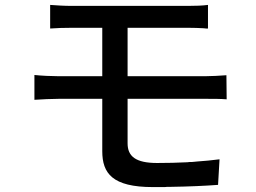

<svg xmlns="http://www.w3.org/2000/svg" viewBox="-20 -739 1040 781"><path d="M867 13 873 -91C842 -87 811 -84 781 -82L771 -81C765 -80 758 -80 751 -80L742 -79C702 -77 662 -76 619 -76C532 -76 499 -103 499 -156V-337H824C847 -337 879 -337 902 -335L901 -433C877 -431 836 -429 815 -429H499V-626H743C771 -626 790 -625 809 -624L818 -623C820 -623 823 -623 826 -623V-719C803 -716 776 -715 743 -715H275C240 -715 212 -717 184 -719V-623C212 -625 240 -626 275 -626H396V-429H218C189 -429 148 -431 120 -434V-333C149 -335 191 -337 218 -337H396V-124C396 -34 437 22 602 22C604 22 606 22 607 22H618C620 22 622 22 623 22H634H645C647 22 649 22 650 22L661 21C663 21 665 21 666 21H677C746 20 813 17 867 13Z"/></svg>

Font: Glow Sans SC Normal Medium
Style: Regular
Weight: 600
Designer: Ryoko NISHIZUKA (kana, bopomofo & ideographs); Paul D. Hunt (Latin, Greek & Cyrillic); Sandoll Communications, Soo-young
Version: Version 0.93